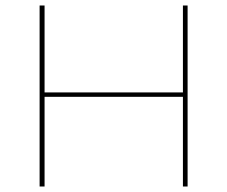

<svg xmlns="http://www.w3.org/2000/svg" viewBox="-20 -678 827 698"><path d="M662 -658V0H645V-326H142V0H124V-658H142V-342H645V-658Z"/></svg>

Font: Ysabeau SC Thin
Style: Regular
Weight: 200
Designer: Christian Thalmann (Catharsis Fonts)
Version: Version 0.003